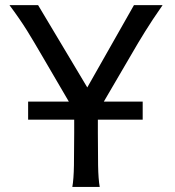

<svg xmlns="http://www.w3.org/2000/svg" viewBox="-20 -733 685 753"><path d="M250 -334.5 141.6 -520Q127.4 -543.9 114 -566.9Q100.6 -589.8 85.9 -613.3Q71.3 -636.7 54.4 -661.1Q37.6 -685.5 17.1 -712.9H129.4L322.3 -390.1L505.4 -712.9H617.7Q596.2 -682.1 579.6 -657Q563 -631.8 549.1 -609.4Q535.2 -586.9 522.2 -565.4Q509.3 -543.9 495.6 -520L387.2 -334.5H539.6V-263.7H363.8V-212.4Q363.8 -140.1 364.7 -84.7Q365.7 -29.3 371.1 0H263.7Q269 -29.3 270 -84.7Q271 -140.1 271 -212.4V-263.7H90.3V-334.5Z"/></svg>

Font: Andika
Style: Regular
Weight: 400
Designer: Victor Gaultney, Annie Olsen, Julie Remington, Don Collingsworth, Eric Hays
Foundry: SIL International
Version: Version 1.001